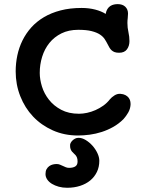

<svg xmlns="http://www.w3.org/2000/svg" viewBox="-20 -640 716 927"><path d="M55.7 0ZM55.7 -294.9Q55.7 -334.5 63.7 -372.6Q71.8 -410.6 88.6 -444.8Q105.5 -479 131.1 -507.6Q156.7 -536.1 192.1 -557.1Q227.5 -578.1 272.7 -589.8Q317.9 -601.6 374 -601.6Q409.2 -601.6 439.5 -593.8Q469.7 -585.9 490.2 -572.8Q492.7 -587.4 498.8 -596.7Q504.9 -606 512.9 -611.1Q521 -616.2 530.3 -618.2Q539.6 -620.1 548.3 -620.1Q571.8 -620.1 585 -607.4Q598.1 -594.7 598.1 -574.2Q598.1 -563.5 596.7 -552.5Q595.2 -541.5 595.2 -528.8Q595.2 -506.3 600.1 -484.9Q605 -463.4 605 -441.4Q605 -418 592.8 -401.6Q580.6 -385.3 555.2 -385.3Q542 -385.3 533.4 -388.4Q524.9 -391.6 518.8 -397.2Q512.7 -402.8 508.3 -410.4Q503.9 -418 499.5 -426.8Q493.7 -438.5 485.6 -450.9Q477.5 -463.4 462.4 -473.4Q447.3 -483.4 422.4 -489.7Q397.5 -496.1 357.9 -496.1Q311.5 -496.1 276.6 -478.8Q241.7 -461.4 218.5 -432.6Q195.3 -403.8 183.6 -366.2Q171.9 -328.6 171.9 -288.1Q171.9 -256.8 182.6 -222.2Q193.4 -187.5 216.6 -158.2Q239.7 -128.9 275.6 -109.9Q311.5 -90.8 361.3 -90.8Q379.9 -90.8 400.4 -95.2Q420.9 -99.6 440.9 -108.4Q460.9 -117.2 479 -130.1Q497.1 -143.1 510.3 -160.2Q518.6 -170.4 532.5 -179.2Q546.4 -188 561 -187Q575.7 -186 585.4 -180.9Q595.2 -175.8 601.1 -168.2Q606.9 -160.6 608.9 -151.6Q610.8 -142.6 610.4 -134.3Q608.9 -113.3 598.6 -95.9Q588.4 -78.6 576.2 -64.9Q553.7 -42.5 526.9 -27.3Q500 -12.2 471.2 -2.9Q442.4 6.3 413.1 10.3Q383.8 14.2 356.4 14.2Q290.5 14.2 235.1 -10.5Q179.7 -35.2 139.9 -77.1Q100.1 -119.1 77.9 -175.5Q55.7 -231.9 55.7 -294.9ZM253.4 151.9Q261.7 151.9 269 154.8Q276.4 157.7 283.4 161.1Q290.5 164.6 297.9 167.5Q305.2 170.4 313.5 170.4Q333 170.4 343.8 163.3Q354.5 156.2 354.5 140.1Q354.5 128.4 351.8 121.3Q349.1 114.3 345 109.4Q340.8 104.5 336.2 100.6Q331.5 96.7 327.4 91.6Q323.2 86.4 320.6 79.1Q317.9 71.8 318.4 59.6Q318.4 55.7 321.3 49.8Q324.2 43.9 329.6 38.6Q335 33.2 342.5 29.3Q350.1 25.4 359.4 25.4Q376 25.4 393.8 36.1Q411.6 46.9 426.3 63.2Q440.9 79.6 450.2 99.1Q459.5 118.7 459.5 136.2Q459.5 166 448 189.9Q436.5 213.9 416 231Q395.5 248 366.9 257.3Q338.4 266.6 304.2 266.6Q282.7 266.6 263.9 261.5Q245.1 256.3 230.7 247.6Q216.3 238.8 208 226.6Q199.7 214.4 199.7 200.2Q199.7 186 204.8 176.8Q210 167.5 218 161.9Q226.1 156.2 235.4 154.1Q244.6 151.9 253.4 151.9Z"/></svg>

Font: Autour One
Style: Regular
Weight: 400
Version: Version 1.007; ttfautohint (v0.92) -l 24 -r 24 -G 200 -x 7 -